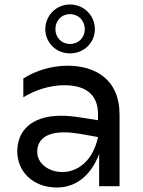

<svg xmlns="http://www.w3.org/2000/svg" viewBox="-20 -830 638 856"><path d="M422 0H513V-319C513 -477 404 -537 281 -537C212 -537 140 -516 84 -480V-396C137 -430 206 -450 266 -450C351 -450 417 -418 417 -320V-294L341 -306C309 -311 280 -314 254 -314C113 -314 57 -241 57 -155C57 -66 126 6 234 6C310 6 383 -39 422 -144ZM292 -592C355 -592 403 -640 403 -700C403 -760 355 -810 292 -810C230 -810 182 -760 182 -700C182 -640 230 -592 292 -592ZM292 -634C254 -634 227 -663 227 -700C227 -739 255 -767 292 -767C330 -767 358 -738 358 -700C358 -663 331 -634 292 -634ZM146 -153C146 -206 184 -240 266 -240C285 -240 308 -238 333 -234L417 -219C394 -111 325 -63 258 -63C197 -63 146 -101 146 -153Z"/></svg>

Font: Chess Sans Medium
Style: Regular
Weight: 500
Designer: Wolf Bōese
Foundry: Wolf Bōese
Version: Version 7.223;Glyphs 3.3 (3306)